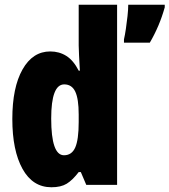

<svg xmlns="http://www.w3.org/2000/svg" viewBox="-20 -846 715 810"><path d="M197 -56Q118 -56 75 -133.5Q32 -211 32 -344Q32 -477 75 -553Q118 -629 192 -629Q230 -629 260 -610Q290 -591 312 -548H317Q315 -586 313.5 -612Q312 -638 312 -654V-826H474V-66H344L321 -120H312Q286 -86 261.5 -71Q237 -56 197 -56ZM250 -191Q283 -191 297.5 -224Q312 -257 312 -331V-363Q312 -429 297.5 -459.5Q283 -490 251 -490Q196 -490 196 -346Q196 -191 250 -191ZM675 -815Q653 -736 612 -666H503V-680Q507 -697 511 -724Q515 -751 518 -778.5Q521 -806 521 -826H675Z"/></svg>

Font: Noto Sans Malayalam UI ExtraCondensed Black
Style: Regular
Weight: 900
Width: 2
Designer: Jelle Bosma - Monotype Design Team
Foundry: Monotype Imaging Inc.
Version: Version 2.104; ttfautohint (v1.8.4.7-5d5b)